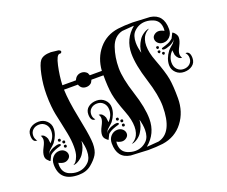

<svg xmlns="http://www.w3.org/2000/svg" viewBox="-96 -703 1010 855"><g transform="rotate(-20 408.5 -275.0)"><path d="M400 -139Q400 -145 407 -145Q413 -145 413 -139Q413 -132 407 -132Q400 -132 400 -139ZM400 -159Q400 -165 407 -165Q413 -165 413 -159Q413 -152 407 -152Q400 -152 400 -159ZM384 -173Q384 -179 391 -179Q397 -179 397 -173Q397 -166 391 -166Q384 -166 384 -173ZM125 -139Q125 -145 132 -145Q138 -145 138 -139Q138 -132 132 -132Q125 -132 125 -139ZM125 -159Q125 -165 132 -165Q138 -165 138 -159Q138 -152 132 -152Q125 -152 125 -159ZM109 -173Q109 -179 116 -179Q122 -179 122 -173Q122 -166 116 -166Q109 -166 109 -173ZM600 -158Q600 -210 574.5 -290.5Q549 -371 549 -425Q549 -494 602 -538H596Q596 -538 545 -534Q505 -524 489.5 -479.5Q474 -435 474 -384Q474 -335 499.5 -256.5Q525 -178 525 -125Q525 -56 472 -12H478L529 -16Q600 -33 600 -158ZM689 -319Q689 -350 712 -381Q716 -386 738 -405L749 -421Q738 -407 721 -400Q703 -393 694 -393Q684 -393 684 -399Q684 -402 692.5 -404Q701 -406 715 -411.5Q729 -417 740 -427L752 -451L754 -450Q756 -449 758 -447.5Q760 -446 762.5 -443Q765 -440 767 -437Q769 -434 770.5 -430Q772 -426 772 -421Q772 -405 760.5 -383.5Q749 -362 749 -350Q749 -345 750.5 -340Q752 -335 754 -333L755 -331H754Q737 -331 728 -354L725 -377Q703 -354 703 -326Q703 -306 715 -293.5Q727 -281 745 -281Q763 -281 774.5 -291.5Q786 -302 786 -319Q786 -327 783.5 -333Q781 -339 778 -342L776 -345H778Q798 -345 798 -314Q798 -292 782 -280Q766 -268 743 -268Q720 -268 704.5 -283Q689 -298 689 -319ZM672 -387Q668 -381 663 -387Q660 -391 663 -396Q668 -398 672 -396Q674 -394 674 -391Q674 -388 672 -387ZM688 -374Q684 -368 679 -374Q676 -378 679 -383Q684 -385 688 -383Q690 -381 690 -378Q690 -375 688 -374ZM672 -407Q668 -401 663 -407Q660 -411 663 -416Q668 -418 672 -416Q674 -414 674 -411Q674 -408 672 -407ZM385 -231Q385 -200 362 -169Q358 -164 336 -145L325 -129Q336 -143 353 -150Q371 -157 380 -157Q390 -157 390 -151Q390 -148 381.5 -146Q373 -144 359 -138.5Q345 -133 334 -123L322 -99L320 -100Q317 -102 314.5 -104.5Q312 -107 309 -110Q306 -113 304 -118Q302 -123 302 -129Q302 -145 313.5 -166.5Q325 -188 325 -200Q325 -205 323.5 -210Q322 -215 320 -217L319 -219H320Q337 -219 346 -196L349 -173Q371 -196 371 -224Q371 -244 359 -256.5Q347 -269 329 -269Q311 -269 299.5 -258.5Q288 -248 288 -231Q288 -223 290.5 -217Q293 -211 296 -208L298 -205H296Q276 -205 276 -236Q276 -258 292 -270Q308 -282 331 -282Q354 -282 369.5 -267Q385 -252 385 -231ZM310 -354Q286 -354 278 -377H212Q214 -322 230.5 -241Q247 -160 250 -125Q250 -122 250.5 -116.5Q251 -111 251 -108Q251 -75 239.5 -56Q228 -37 205 -18Q181 2 144 2Q55 2 55 -79Q55 -101 68 -114.5Q81 -128 99 -128Q114 -128 123.5 -119Q133 -110 133 -98Q133 -87 123.5 -79.5Q114 -72 103 -72Q97 -72 90.5 -74Q84 -76 80 -78L77 -80Q76 -76 76 -71Q76 -33 106 -20Q125 -12 143 -12Q175 -12 198 -35Q215 -52 215 -86Q215 -98 213 -110.5Q211 -123 209 -130L207 -136Q206 -108 188 -80Q180 -67 165 -57Q150 -47 139 -47H137L138 -48Q140 -49 143 -51Q146 -53 149 -56.5Q152 -60 155 -66Q158 -72 161 -79.5Q164 -87 165.5 -98.5Q167 -110 167 -124Q167 -153 160 -189Q156 -210 149 -242Q142 -274 139 -288.5Q136 -303 133.5 -328Q131 -353 131 -382Q131 -430 140.5 -475.5Q150 -521 162 -536Q176 -554 214 -554L249 -550Q263 -545 257 -537Q255 -533 250 -534H248Q234 -534 224 -488Q214 -442 212 -398H276Q282 -410 286 -413Q296 -422 310 -422Q326 -422 337 -410Q338 -408 339.5 -404Q341 -400 342 -398H399Q403 -458 438.5 -500Q474 -542 531 -550Q562 -554 601 -554L683 -550Q744 -541 744 -471Q744 -449 731 -435.5Q718 -422 700 -422Q685 -422 675.5 -431Q666 -440 666 -452Q666 -463 675.5 -470.5Q685 -478 696 -478Q702 -478 708.5 -476Q715 -474 718 -472L722 -470Q723 -474 723 -479Q723 -517 693 -530Q674 -538 656 -538Q624 -538 601 -515Q584 -498 584 -464Q584 -452 586 -439.5Q588 -427 590 -420L592 -414Q593 -442 611 -470Q619 -483 634 -493Q649 -503 660 -503H661L657 -501Q653 -499 647.5 -494.5Q642 -490 636.5 -483Q631 -476 627 -463.5Q623 -451 623 -435Q623 -402 639 -361Q664 -295 670 -260.5Q676 -226 676 -168Q676 -103 640 -56Q604 -9 543 0Q512 4 473 4L391 0Q330 -9 330 -79Q330 -101 343 -114.5Q356 -128 374 -128Q389 -128 398.5 -119Q408 -110 408 -98Q408 -87 398.5 -79.5Q389 -72 378 -72Q372 -72 365.5 -74Q359 -76 356 -78L352 -80Q351 -76 351 -71Q351 -33 381 -20Q400 -12 418 -12Q450 -12 473 -35Q490 -52 490 -86Q490 -98 488 -110.5Q486 -123 484 -130L482 -136Q481 -108 463 -80Q455 -67 440 -57Q425 -47 414 -47H413L417 -49Q421 -51 426.5 -55.5Q432 -60 437.5 -67Q443 -74 447 -86.5Q451 -99 451 -115Q451 -148 435 -189Q411 -251 405 -286Q399 -321 399 -377H342Q336 -364 334 -363Q324 -354 310 -354ZM110 -231Q110 -200 87 -169Q83 -164 61 -145L50 -129Q61 -143 78 -150Q96 -157 105 -157Q115 -157 115 -151Q115 -148 106.5 -146Q98 -144 84 -138.5Q70 -133 59 -123L47 -99L44 -100Q42 -102 39.5 -104.5Q37 -107 34 -110Q31 -113 29 -118Q27 -123 27 -129Q27 -145 38.5 -166.5Q50 -188 50 -200Q50 -205 48.5 -210Q47 -215 46 -217L44 -219H45Q62 -219 71 -196L74 -173Q96 -196 96 -224Q96 -244 84 -256.5Q72 -269 54 -269Q36 -269 24.5 -258.5Q13 -248 13 -231Q13 -223 15.5 -217Q18 -211 20 -208L23 -205H21Q1 -205 1 -236Q1 -258 17 -270Q33 -282 56 -282Q79 -282 94.5 -267Q110 -252 110 -231Z"/></g></svg>

Font: Pomorsky Unicode
Style: Medium
Weight: 500
Version: 1.1